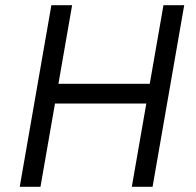

<svg xmlns="http://www.w3.org/2000/svg" viewBox="-20 -720 754 740"><path d="M690 -700 568 0H488L610 -700ZM56 0 178 -700H258L136 0ZM153 -321 168 -397H596L581 -321Z"/></svg>

Font: Fixel Italic Variable 20240409 Display Thin
Style: Italic
Weight: 100
Italic angle: -10°
Designer: AlfaBravo + MacPaw
Foundry: Kyrylo Tkachov, Marchela Mozhyna, Serhii Makarenko, Maria Weinstein, Zakhar Kryvoshyya
Version: Version 1.211;Glyphs 3.2 (3225)